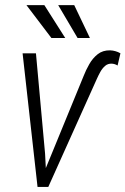

<svg xmlns="http://www.w3.org/2000/svg" viewBox="-20 -739 496 759"><path d="M185.1 -132.8 310.5 -438.5Q319.3 -461.4 332.8 -485.1Q346.2 -508.8 366.2 -524.7Q386.2 -540.5 415 -540Q426.3 -539.6 436.5 -536.6Q446.8 -533.7 456.1 -528.3L444.8 -480Q439.5 -483.4 434.1 -485.1Q428.7 -486.8 422.9 -487.3Q406.7 -488.3 395.5 -478.5Q384.3 -468.8 376.5 -454.6Q368.7 -440.4 363.3 -428.2L170.9 0H130.4ZM122.1 -528.3 158.2 -131.3 165 0H128.4L69.3 -528.3ZM237.8 -588.9 155.3 -718.8H84.5L183.1 -588.9ZM335.4 -588.9 273.4 -718.8H210L286.6 -588.9Z"/></svg>

Font: Roboto Condensed Light
Style: Italic
Weight: 300
Italic angle: -12°
Designer: Christian Robertson
Foundry: Google
Version: Version 3.0; 2020